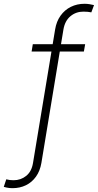

<svg xmlns="http://www.w3.org/2000/svg" viewBox="-123 -775 518 1017"><path d="M328.1 -541 321.3 -502H44.4L50.8 -541ZM-56.6 221.7Q-65.4 221.7 -73.2 220.9Q-81.1 220.2 -88.1 218.5Q-95.2 216.8 -103 214.8L-89.8 174.8Q-81.5 177.2 -71.3 178.5Q-61 179.7 -51.3 179.7Q-12.7 179.7 15.9 156.5Q44.4 133.3 51.8 88.4L168.9 -618.7Q175.8 -661.6 197.8 -692.1Q219.7 -722.7 252.4 -738.8Q285.2 -754.9 324.2 -754.9Q338.9 -754.9 350.8 -752.9Q362.8 -751 375 -748L360.8 -709.5Q352.5 -711.4 341.8 -712.4Q331.1 -713.4 318.8 -713.4Q279.3 -713.4 250 -689Q220.7 -664.6 212.9 -618.2L96.2 88.4Q88.9 130.9 67.6 160.6Q46.4 190.4 14.4 206.1Q-17.6 221.7 -56.6 221.7Z"/></svg>

Font: Inter 17pt ExtraLight
Style: Italic
Weight: 250
Italic angle: -9.3988°
Version: Version 4.001;git-66647c0bb